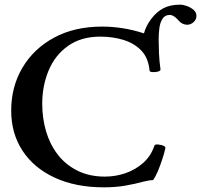

<svg xmlns="http://www.w3.org/2000/svg" viewBox="-20 -790 862 823"><path d="M425 13Q304 13 214.5 -28.5Q125 -70 76.5 -144Q28 -218 28 -316Q28 -418 76 -499.5Q124 -581 211.5 -628.5Q299 -676 418 -676Q461 -676 506 -669Q551 -662 597 -647Q606 -680 629 -710Q652 -740 681 -755Q710 -770 752 -770Q765 -770 781.5 -764Q798 -758 810 -747.5Q822 -737 822 -722Q822 -706 809.5 -695Q797 -684 783 -684Q759 -684 741 -707Q723 -726 708 -726Q687 -726 676.5 -709.5Q666 -693 663 -668.5Q660 -644 660 -621Q660 -597 661.5 -562Q663 -527 668 -492Q668 -486 656.5 -483Q645 -480 633 -481Q621 -482 621 -488Q616 -542 585.5 -573.5Q555 -605 509 -619Q463 -633 410 -633Q328 -633 272 -593.5Q216 -554 188.5 -488Q161 -422 161 -345Q161 -283 177.5 -227Q194 -171 227.5 -127.5Q261 -84 312 -58.5Q363 -33 430 -33Q475 -33 517.5 -47.5Q560 -62 593.5 -91.5Q627 -121 642 -166Q644 -172 659 -170.5Q674 -169 683 -164Q689 -161 689 -156Q685 -136 676 -108.5Q667 -81 656.5 -56Q646 -31 636 -18Q626 -18 616.5 -16Q607 -14 597 -12Q561 -2 518.5 5.5Q476 13 425 13Z"/></svg>

Font: Junicode SmExp
Style: Bold
Weight: 700
Width: 6
Designer: Peter S. Baker
Version: Version 2.205; ttfautohint (v1.8.4)